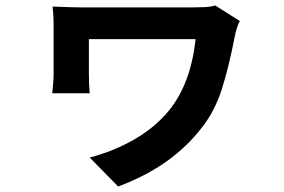

<svg xmlns="http://www.w3.org/2000/svg" viewBox="-20 -580 1040 702"><path d="M838 -445Q817 -336 791.5 -255.5Q766 -175 720 -116Q664 -43 588.5 10.5Q513 64 412 102L308 -4Q396 -27 471.5 -70.5Q547 -114 597 -175Q678 -274 695 -437H653H585H503H420H350H305V-312Q305 -267 308 -239H171Q176 -284 176 -312V-485Q176 -528 172 -556Q247 -553 275 -553H313H384H472H562H640H688Q709 -553 729.5 -554Q750 -555 767 -560L857 -503Q851 -494 845.5 -475.5Q840 -457 838 -445Z"/></svg>

Font: Merged Yaku Han JP
Style: Bold
Weight: 700
Designer: Ryoko NISHIZUKA 西塚涼子 (kana, bopomofo & ideographs); Paul D. Hunt (Latin, Greek & Cyrillic); Sandoll Communications 산돌커뮤니
Foundry: Adobe
Version: Version 2.004